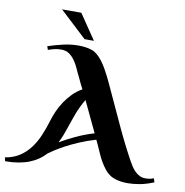

<svg xmlns="http://www.w3.org/2000/svg" viewBox="-97 -983 1041 1079"><g transform="rotate(10 424.0 -444.0)"><path d="M850.1 -25.9Q805.7 -7.8 769 -1.5Q732.4 4.9 703.1 4.9Q679.7 4.9 662.6 2.2Q645.5 -0.5 633.3 -4.4Q619.1 -8.8 608.9 -14.2Q587.4 -26.4 571.3 -45.9Q555.2 -65.4 542.2 -87.9Q529.3 -110.4 519 -134.3Q508.8 -158.2 499 -179.2L486.8 -205.1Q437.5 -190.9 394.8 -172.6Q352.1 -154.3 318.8 -136.5Q285.6 -118.7 262.9 -103.8Q240.2 -88.9 231 -82Q212.9 -62 190.4 -46.4Q168 -30.8 140.1 -19.8Q112.3 -8.8 78.1 -2.9Q43.9 2.9 2.9 2.9L-2 -18.1Q45.4 -25.9 79.8 -48.3Q114.3 -70.8 139.2 -103.8Q164.1 -136.7 181.6 -178Q199.2 -219.2 212.9 -265.1Q220.7 -291.5 233.6 -320.8Q246.6 -350.1 264.9 -377.7Q283.2 -405.3 306.9 -429.4Q330.6 -453.6 360.8 -470.2Q352.5 -485.8 344.5 -502.2Q336.4 -518.6 329.1 -535.2Q318.8 -554.7 308.6 -578.4Q298.3 -602.1 284.4 -622.3Q270.5 -642.6 251.7 -656.2Q232.9 -669.9 205.1 -669.9Q185.5 -669.9 166.7 -665.5Q147.9 -661.1 130.9 -654.8L124 -674.8Q166.5 -689 210.2 -699Q253.9 -709 296.9 -709Q317.4 -709 337.4 -706.3Q357.4 -703.6 376 -696.8Q392.1 -690.9 407.2 -677.5Q422.4 -664.1 436 -645.8Q449.7 -627.4 461.7 -606.4Q473.6 -585.4 484.1 -564.5Q494.6 -543.5 503.2 -524.7Q511.7 -505.9 518.1 -492.2Q561 -399.9 603.5 -307.4Q646 -214.8 694.8 -125Q703.6 -108.9 713.6 -93.3Q723.6 -77.6 736.1 -65.4Q748.5 -53.2 763.7 -45.9Q778.8 -38.6 797.9 -39.1Q804.7 -39.1 816.7 -40.5Q828.6 -42 842.8 -47.9ZM388.2 -414.1Q375.5 -393.6 365 -371.6Q354.5 -349.6 345.7 -326.9Q336.9 -304.2 329.6 -281.7Q322.3 -259.3 314.9 -238.8Q307.6 -216.3 299.1 -195.1Q290.5 -173.8 279.8 -153.8Q316.4 -175.3 365.7 -198.7Q415 -222.2 471.2 -238.8ZM279.8 -893.1 377 -750H323.7L169.9 -893.1Z"/></g></svg>

Font: Uncial Antiqua
Style: Regular
Weight: 400
Version: Version 1.000